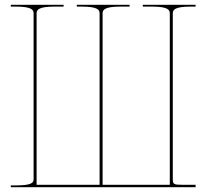

<svg xmlns="http://www.w3.org/2000/svg" viewBox="-20 -780 860 800"><path d="M25 -760V-752.5H45C113.5 -752.5 120 -738.5 120 -724V-33.5C120 -19 113.5 -7.5 45 -7.5H25V0H132.5H687.5H795V-10H740C704 -10 700 -12.5 700 -33.5V-724C700 -738.5 706.5 -752.5 775 -752.5H795V-760H575V-752.5H612.5C681 -752.5 687.5 -738.5 687.5 -724V-10H407.5V-724C407.5 -738.5 414 -752.5 482.5 -752.5H520V-760H300V-752.5H320C388.5 -752.5 395 -738.5 395 -724V-10H132.5V-724C132.5 -738.5 139 -752.5 207.5 -752.5H245V-760Z"/></svg>

Font: Znikomit
Style: Regular
Weight: 100
Designer: gluk
Foundry: gluk
Version: Version 0.55